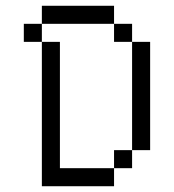

<svg xmlns="http://www.w3.org/2000/svg" viewBox="-20 -645 602 665"><path d="M125 0H375V-62.5H187.5V-500H125ZM62.5 -500H125V-562.5H62.5ZM125 -562.5H375V-625H125ZM375 -62.5H437.5V-125H375ZM375 -500H437.5V-562.5H375ZM437.5 -125H500V-500H437.5Z"/></svg>

Font: ChillMoonMono
Style: Regular
Weight: 400
Designer: Warren2060
Foundry: ChillType
Version: Version 1.000;Glyphs 3.1.1 (3135)